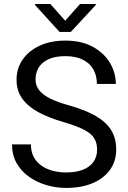

<svg xmlns="http://www.w3.org/2000/svg" viewBox="-20 -922 634 952"><path d="M461.4 -179.7Q461.4 -212.9 447.3 -236.3Q433.1 -259.8 396.5 -278.8Q359.9 -297.9 292.5 -317.4Q222.2 -337.9 170.4 -365.7Q118.7 -393.6 90.3 -432.9Q62 -472.2 62 -527.3Q62 -582.5 92 -626.2Q122.1 -669.9 176.5 -695.3Q231 -720.7 303.7 -720.7Q383.8 -720.7 439.7 -690.2Q495.6 -659.7 524.9 -610.6Q554.2 -561.5 554.2 -505.9H460.4Q460.4 -545.9 443.4 -576.9Q426.3 -607.9 391.6 -625.7Q356.9 -643.6 303.7 -643.6Q253.4 -643.6 220.7 -628.4Q188 -613.3 172.1 -587.4Q156.2 -561.5 156.2 -528.3Q156.2 -498.5 173.6 -475.6Q190.9 -452.6 227.5 -434.1Q264.2 -415.5 322.8 -399.4Q403.3 -376.5 455.1 -346.7Q506.8 -316.9 531.5 -276.4Q556.2 -235.8 556.2 -180.7Q556.2 -123 525.4 -80.1Q494.6 -37.1 439 -13.7Q383.3 9.8 308.1 9.8Q258.8 9.8 211.2 -3.9Q163.6 -17.6 124.8 -44.9Q85.9 -72.3 62.7 -112.5Q39.6 -152.8 39.6 -206.1H133.3Q133.3 -169.4 147.5 -143.3Q161.6 -117.2 186.3 -100.1Q210.9 -83 242.4 -75Q273.9 -66.9 308.1 -66.9Q357.4 -66.9 391.6 -80.6Q425.8 -94.2 443.6 -119.6Q461.4 -145 461.4 -179.7ZM229.5 -902.3 303.2 -819.3 377 -902.3H455.1V-897.5L331.1 -763.7H275.4L153.3 -897.5V-902.3Z"/></svg>

Font: Vazirmatn
Style: Regular
Weight: 400
Designer: Saber Rastikerdar
Foundry: Saber Rastikerdar
Version: Version 33.003;September 2, 2022;FontCreator 14.0.0.2862 64-